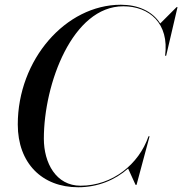

<svg xmlns="http://www.w3.org/2000/svg" viewBox="-20 -780 769 810"><path d="M310 10C392 10 465 -20 520.5 -69L552 0H556L611 -205H606.5C566 -87 454 3.5 320 3.5C216 3.5 165 -93 165 -195C165 -427 286 -753.5 500 -753.5C610 -753.5 694.5 -681.5 676.5 -545H681L729 -750H725L656 -681C622.5 -733.5 561.5 -760 490 -760C257 -760 55 -528 55 -255C55 -92 157 10 310 10Z"/></svg>

Font: Bodoni* 36pt
Style: Italic
Weight: 400
Italic angle: -13°
Version: Version 2.3